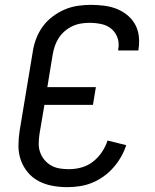

<svg xmlns="http://www.w3.org/2000/svg" viewBox="-20 -763 640 791"><path d="M257 8Q226 8 196 2.5Q166 -3 140 -16.5Q114 -30 95 -52.5Q76 -75 66 -103Q56 -131 56 -162Q56 -193 61 -225L115 -550Q119 -577 129 -603.5Q139 -630 156 -653.5Q173 -677 197 -695Q221 -713 247 -724Q273 -735 300.5 -739Q328 -743 355 -743Q382 -743 409 -739.5Q436 -736 459.5 -727Q483 -718 503 -702Q523 -686 535.5 -664.5Q548 -643 551.5 -616.5Q555 -590 551 -563L550 -555H467V-560Q472 -585 464 -607.5Q456 -630 438.5 -644.5Q421 -659 397 -664Q373 -669 348 -669Q331 -669 313 -666Q295 -663 278 -655Q261 -647 246.5 -634.5Q232 -622 222 -606.5Q212 -591 206 -573.5Q200 -556 197 -538L175 -404H375L363 -331H163L143 -213Q140 -193 139.5 -173.5Q139 -154 145 -136.5Q151 -119 163 -104.5Q175 -90 191 -81Q207 -72 226 -69Q245 -66 264 -66Q290 -66 315.5 -73Q341 -80 362.5 -96.5Q384 -113 399.5 -136Q415 -159 423 -184L500 -165Q492 -140 478.5 -116.5Q465 -93 447 -72.5Q429 -52 406.5 -36Q384 -20 359.5 -10Q335 0 309 4Q283 8 257 8Z"/></svg>

Font: Iosevka Extended
Style: Italic
Weight: 400
Width: 7
Italic angle: -9°
Monospace: yes
Designer: Belleve Invis
Foundry: Belleve Invis
Version: Version 32.5.0; ttfautohint (v1.8.4)